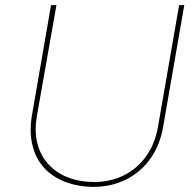

<svg xmlns="http://www.w3.org/2000/svg" viewBox="-20 -720 759 745"><path d="M104 -273 178 -700H199L123 -269Q111 -199 131 -144Q151 -89 199.5 -55Q248 -21 318 -15Q388 -9 446 -33Q504 -57 542.5 -107.5Q581 -158 593 -228L675 -700H695L613 -228Q600 -152 558.5 -97.5Q517 -43 454 -16.5Q391 10 315 4Q238 -3 185.5 -39Q133 -75 112 -135.5Q91 -196 104 -273Z"/></svg>

Font: Fixel Italic Variable 20240409 Display Thin
Style: Italic
Weight: 100
Italic angle: -10°
Designer: AlfaBravo + MacPaw
Foundry: Kyrylo Tkachov, Marchela Mozhyna, Serhii Makarenko, Maria Weinstein, Zakhar Kryvoshyya
Version: Version 1.211;Glyphs 3.2 (3225)